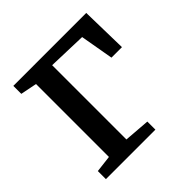

<svg xmlns="http://www.w3.org/2000/svg" viewBox="-149 -681 808 808"><g transform="rotate(-45 255.0 -276.5)"><path d="M37.5 0V-48L112.5 -57V-491L39.5 -505.5V-553H473.5L478 -345H415.5L389.5 -493.5L216.5 -499V-57L332 -48V0Z"/></g></svg>

Font: Merriweather 24pt
Style: Regular
Weight: 400
Designer: Eben Sorkin
Foundry: Eben Sorkin
Version: Version 2.100